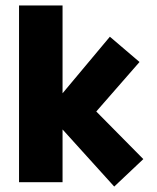

<svg xmlns="http://www.w3.org/2000/svg" viewBox="-20 -670 577 706"><path d="M400 16 210 -194V0H50V-650H210V-327L384 -535L493 -442L334 -260L507 -85Z"/></svg>

Font: Braah One
Style: Regular
Weight: 400
Designer: Ashish Kumar
Foundry: Ashish Kumar
Version: Version 1.001; ttfautohint (v1.8.4.7-5d5b);gftools[0.9.29]